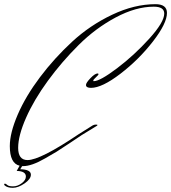

<svg xmlns="http://www.w3.org/2000/svg" viewBox="-65 -753 820 920"><path d="M67 14Q128 14 312 -110L379 -152Q386 -156 394 -156Q402 -156 402 -154Q402 -152 399 -150L327 -106Q315 -98 271 -68.5Q227 -39 206 -26Q185 -13 151 6Q87 43 46 43H41L32 58Q83 59 83 84Q83 105 52.5 126Q22 147 -4 147Q-30 147 -43 135Q-45 133 -45 130Q-45 127 -41 127Q-37 127 -30 133.5Q-23 140 -2 140Q19 140 39 125Q59 110 59 93Q59 67 15 66L29 41Q-18 30 -18 -53Q-18 -116 20 -204Q58 -292 126.5 -383Q195 -474 280.5 -553Q366 -632 472.5 -682.5Q579 -733 680 -733Q735 -733 735 -691Q735 -641 668 -554.5Q601 -468 512.5 -400Q424 -332 371 -332Q347 -332 347 -346Q347 -356 368.5 -378.5Q390 -401 403 -401Q407 -401 407 -397.5Q407 -394 394.5 -382.5Q382 -371 382 -367.5Q382 -364 384 -364Q414 -364 496 -426Q578 -488 650 -567.5Q722 -647 722 -688Q722 -721 672 -721Q586 -721 489.5 -669.5Q393 -618 312 -537.5Q231 -457 164.5 -366Q98 -275 60 -189Q22 -103 22 -44.5Q22 14 67 14Z"/></svg>

Font: Herr Von Muellerhoff
Style: Regular
Weight: 400
Version: Version 1.000